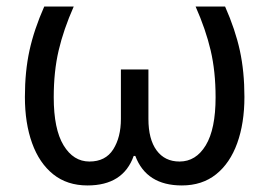

<svg xmlns="http://www.w3.org/2000/svg" viewBox="-20 -556 822 586"><path d="M667 -536Q698 -466 712 -402Q726 -338 726 -260Q726 -180 704 -119Q682 -58 639.5 -24Q597 10 535 10Q427 10 393 -80H388Q356 10 247 10Q185 10 142.5 -24Q100 -58 78 -119Q56 -180 56 -260Q56 -338 70 -402Q84 -466 115 -536H205Q174 -466 159 -402Q144 -338 144 -259Q144 -162 174 -112.5Q204 -63 253 -63Q302 -63 325.5 -100Q349 -137 349 -193V-344H433V-193Q433 -131 458 -97Q483 -63 528 -63Q578 -63 608 -112.5Q638 -162 638 -259Q638 -338 623 -402Q608 -466 577 -536Z"/></svg>

Font: Apis
Style: Regular
Weight: 400
Designer: Monotype Design Team
Foundry: Monotype Imaging Inc.
Version: Version 2.000; build 0001